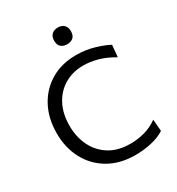

<svg xmlns="http://www.w3.org/2000/svg" viewBox="-218 -1070 1121 1216"><g transform="rotate(-30 342.5 -462.0)"><path d="M415.5 11Q302.5 11 220.5 -37Q138.5 -85 94.2 -168.2Q50 -251.5 50 -357.5Q50 -465.5 94.2 -548.8Q138.5 -632 217.8 -679Q297 -726 402 -726Q472.5 -726 534.5 -707.5Q596.5 -689 634 -668.5L626 -581.5Q568 -616 514 -631Q460 -646 409.5 -646Q332.5 -646 272.5 -611Q212.5 -576 178.2 -511.2Q144 -446.5 144 -357Q144 -277.5 175.5 -211.8Q207 -146 269.2 -106.5Q331.5 -67 424 -67Q474.5 -67 525.5 -80.5Q576.5 -94 622.5 -127L629.5 -41Q587 -14 530 -1.5Q473 11 415.5 11ZM390 -813Q362.5 -813 345.8 -827.8Q329 -842.5 329 -874Q329 -904 346 -919.5Q363 -935 391 -935Q418.5 -935 435 -919Q451.5 -903 451.5 -874Q451.5 -842.5 435 -827.8Q418.5 -813 390 -813Z"/></g></svg>

Font: Commissioner
Style: Regular
Weight: 400
Designer: Kostas Bartsokas
Foundry: Kostas Bartsokas
Version: Version 1.000; ttfautohint (v1.8.3)